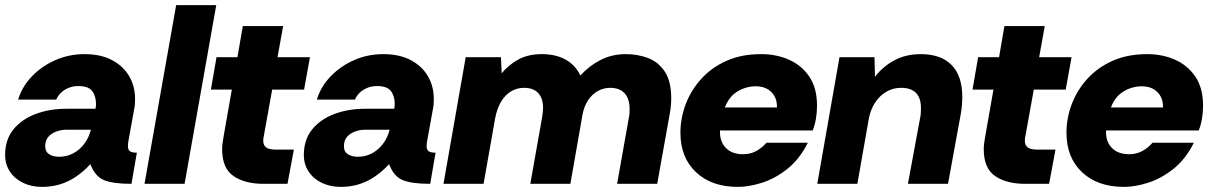

<svg xmlns="http://www.w3.org/2000/svg" viewBox="-22 -720 4740 752"><path d="M142 12Q101 12 68 -4Q35 -20 16.5 -48.5Q-2 -77 -2 -112Q-2 -173 30.5 -213Q63 -253 117.5 -273.5Q172 -294 238 -294H352Q353 -299 353.5 -303.5Q354 -308 354 -312Q354 -344 339 -363.5Q324 -383 284 -383Q257 -383 233.5 -369.5Q210 -356 198 -330H49Q65 -382 104 -422Q143 -462 196 -485Q249 -508 309 -508Q373 -508 417 -484.5Q461 -461 484 -421.5Q507 -382 507 -333Q507 -323 506.5 -314Q506 -305 504 -295L481 -168Q480 -163 479.5 -157.5Q479 -152 479 -147Q479 -134 486.5 -128Q494 -122 514 -122L493 0Q421 0 385.5 -14.5Q350 -29 332 -77Q305 -48 275.5 -28Q246 -8 213 2Q180 12 142 12ZM210 -106Q239 -106 264 -119Q289 -132 307.5 -156Q326 -180 334 -212H239Q217 -212 197.5 -204.5Q178 -197 166.5 -183Q155 -169 155 -147Q155 -126 170.5 -116Q186 -106 210 -106Z M544 0 668 -700H825L701 0Z M1010 0Q937 0 892.5 -30.5Q848 -61 848 -136Q848 -149 850 -161.5Q852 -174 854 -187L886 -369H804L826 -496H908L929 -618H1087L1065 -496H1192L1169 -369H1044L1011 -186Q1010 -182 1009.5 -178Q1009 -174 1009 -169Q1009 -151 1020.5 -142.5Q1032 -134 1059 -134H1129L1104 0Z M1312 12Q1271 12 1238 -4Q1205 -20 1186.5 -48.5Q1168 -77 1168 -112Q1168 -173 1200.5 -213Q1233 -253 1287.5 -273.5Q1342 -294 1408 -294H1522Q1523 -299 1523.5 -303.5Q1524 -308 1524 -312Q1524 -344 1509 -363.5Q1494 -383 1454 -383Q1427 -383 1403.5 -369.5Q1380 -356 1368 -330H1219Q1235 -382 1274 -422Q1313 -462 1366 -485Q1419 -508 1479 -508Q1543 -508 1587 -484.5Q1631 -461 1654 -421.5Q1677 -382 1677 -333Q1677 -323 1676.5 -314Q1676 -305 1674 -295L1651 -168Q1650 -163 1649.5 -157.5Q1649 -152 1649 -147Q1649 -134 1656.5 -128Q1664 -122 1684 -122L1663 0Q1591 0 1555.5 -14.5Q1520 -29 1502 -77Q1475 -48 1445.5 -28Q1416 -8 1383 2Q1350 12 1312 12ZM1380 -106Q1409 -106 1434 -119Q1459 -132 1477.5 -156Q1496 -180 1504 -212H1409Q1387 -212 1367.5 -204.5Q1348 -197 1336.5 -183Q1325 -169 1325 -147Q1325 -126 1340.5 -116Q1356 -106 1380 -106Z M1715 0 1802 -496H1940L1943 -433Q1972 -468 2010 -488Q2048 -508 2100 -508Q2155 -508 2193.5 -486.5Q2232 -465 2251 -424Q2285 -462 2330 -485Q2375 -508 2429 -508Q2475 -508 2515.5 -493Q2556 -478 2581.5 -440Q2607 -402 2607 -334Q2607 -306 2601 -273L2552 0H2395L2441 -259Q2443 -268 2443.5 -277Q2444 -286 2444 -293Q2444 -333 2424.5 -354.5Q2405 -376 2368 -376Q2342 -376 2319.5 -363.5Q2297 -351 2281 -327Q2265 -303 2259 -268L2212 0H2055L2101 -259Q2103 -270 2104 -280Q2105 -290 2105 -298Q2105 -335 2086 -355.5Q2067 -376 2031 -376Q2002 -376 1978.5 -361.5Q1955 -347 1939.5 -320Q1924 -293 1917 -255L1872 0Z M2868 12Q2765 12 2704 -45.5Q2643 -103 2643 -200Q2643 -257 2663.5 -311.5Q2684 -366 2724 -410.5Q2764 -455 2823 -481.5Q2882 -508 2959 -508Q3019 -508 3068.5 -486Q3118 -464 3148 -419.5Q3178 -375 3178 -306Q3178 -279 3173.5 -253.5Q3169 -228 3161 -209H2798Q2798 -207 2798 -205.5Q2798 -204 2798 -201Q2798 -164 2821.5 -140Q2845 -116 2889 -116Q2918 -116 2941 -129Q2964 -142 2980 -161H3142Q3110 -97 3062.5 -59Q3015 -21 2963.5 -4.5Q2912 12 2868 12ZM2817 -299H3021Q3021 -301 3021 -301.5Q3021 -302 3021 -303Q3021 -338 2998.5 -360Q2976 -382 2938 -382Q2901 -382 2867.5 -362.5Q2834 -343 2817 -299Z M3179 0 3266 -496H3403L3405 -419Q3435 -459 3480.5 -483.5Q3526 -508 3584 -508Q3664 -508 3705.5 -465Q3747 -422 3747 -340Q3747 -326 3745.5 -307.5Q3744 -289 3741 -273L3691 0H3534L3582 -259Q3584 -267 3584.5 -277.5Q3585 -288 3585 -297Q3585 -376 3507 -376Q3476 -376 3450 -361Q3424 -346 3406 -319Q3388 -292 3381 -256L3336 0Z M3993 0Q3920 0 3875.5 -30.5Q3831 -61 3831 -136Q3831 -149 3833 -161.5Q3835 -174 3837 -187L3869 -369H3787L3809 -496H3891L3912 -618H4070L4048 -496H4175L4152 -369H4027L3994 -186Q3993 -182 3992.5 -178Q3992 -174 3992 -169Q3992 -151 4003.5 -142.5Q4015 -134 4042 -134H4112L4087 0Z M4380 12Q4277 12 4216 -45.5Q4155 -103 4155 -200Q4155 -257 4175.5 -311.5Q4196 -366 4236 -410.5Q4276 -455 4335 -481.5Q4394 -508 4471 -508Q4531 -508 4580.5 -486Q4630 -464 4660 -419.5Q4690 -375 4690 -306Q4690 -279 4685.5 -253.5Q4681 -228 4673 -209H4310Q4310 -207 4310 -205.5Q4310 -204 4310 -201Q4310 -164 4333.5 -140Q4357 -116 4401 -116Q4430 -116 4453 -129Q4476 -142 4492 -161H4654Q4622 -97 4574.5 -59Q4527 -21 4475.5 -4.5Q4424 12 4380 12ZM4329 -299H4533Q4533 -301 4533 -301.5Q4533 -302 4533 -303Q4533 -338 4510.5 -360Q4488 -382 4450 -382Q4413 -382 4379.5 -362.5Q4346 -343 4329 -299Z"/></svg>

Font: Rethink Sans ExtraBold
Style: Italic
Weight: 800
Italic angle: -10°
Designer: The Rethink Sans project authors (Hans Thiessen). DM Sans designed by Colophon Foundry.
Foundry: Rethink Communications LLC
Version: Version 1.001